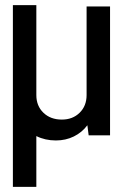

<svg xmlns="http://www.w3.org/2000/svg" viewBox="-20 -525 487 745"><path d="M316 -500H407V0H324L319 -39Q298 -11 266.5 4.5Q235 20 197 20Q155 20 121 3V200H30V-505H121V-156Q121 -114 148.5 -87.5Q176 -61 220 -61Q262 -61 289 -87.5Q316 -114 316 -156Z"/></svg>

Font: Akshar
Style: Regular
Weight: 400
Designer: Tall Chai
Foundry: Tall Chai
Version: Version 1.000